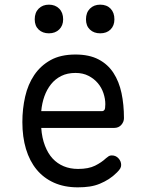

<svg xmlns="http://www.w3.org/2000/svg" viewBox="-20 -794 640 824"><path d="M460 -127Q477 -127 488.5 -114.5Q500 -102 500 -86Q500 -78 496 -71Q492 -64 482 -54Q465 -37 447 -25.5Q429 -14 408.5 -5.5Q388 3 365 6.5Q342 10 314 10Q256 10 211.5 -10Q167 -30 137 -66.5Q107 -103 91.5 -154.5Q76 -206 76 -270Q76 -327 88 -379.5Q100 -432 127 -472Q154 -512 197 -536Q240 -560 304 -560Q363 -560 403 -539Q443 -518 467 -481Q491 -444 501.5 -394.5Q512 -345 512 -287Q512 -271 500.5 -258Q489 -245 470 -245H157Q160 -202 173 -168.5Q186 -135 206 -113.5Q226 -92 253.5 -80.5Q281 -69 315 -69Q360 -69 388 -83Q416 -97 435 -115Q442 -121 447 -124Q452 -127 460 -127ZM157 -317H419Q424 -317 428 -322Q432 -327 432 -347Q432 -370 424 -394Q416 -418 400 -437Q384 -456 360 -468.5Q336 -481 304 -481Q269 -481 243 -468Q217 -455 199 -432.5Q181 -410 170.5 -380.5Q160 -351 157 -317ZM410 -651Q383 -651 366 -667Q349 -683 349 -711Q349 -740 366 -757Q383 -774 410 -774Q438 -774 454.5 -757Q471 -740 471 -711Q471 -684 454.5 -667.5Q438 -651 410 -651ZM190 -651Q163 -651 146 -667Q129 -683 129 -711Q129 -740 146 -757Q163 -774 190 -774Q217 -774 234 -757Q251 -740 251 -711Q251 -684 234 -667.5Q217 -651 190 -651Z"/></svg>

Font: Maple Mono Light
Style: Regular
Weight: 300
Monospace: yes
Designer: subframe7536
Version: Version 7.000